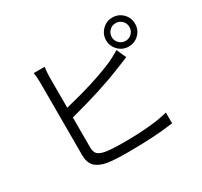

<svg xmlns="http://www.w3.org/2000/svg" viewBox="-166 -1028 1332 1267"><g transform="rotate(-30 500.0 -395.0)"><path d="M268.6 -364.3V-137.7Q268.6 -100.6 284.7 -85Q300.8 -69.3 339.8 -61.5Q391.6 -53.7 474.6 -53.7Q697.3 -53.7 816.4 -85.9V-3.9Q678.7 16.6 471.7 16.6Q367.2 16.6 313.5 7.8Q254.9 -2.9 226.1 -32.2Q197.3 -61.5 197.3 -119.1V-670.9Q197.3 -712.9 191.4 -747.1H274.4Q268.6 -702.1 268.6 -670.9V-438.5Q501 -494.1 656.2 -560.5Q686.5 -574.2 740.2 -605.5L772.5 -533.2Q764.6 -530.3 731.4 -516.1Q698.2 -502 680.7 -496.1Q528.3 -432.6 268.6 -364.3ZM775.4 -647.9Q794.9 -627.9 823.2 -627.9Q851.6 -627.9 871.1 -647.5Q890.6 -667 890.6 -695.3Q890.6 -723.6 871.1 -743.2Q851.6 -762.7 823.2 -762.7Q794.9 -762.7 775.4 -742.7Q755.9 -722.7 755.9 -695.3Q755.9 -668 775.4 -647.9ZM745.1 -772.9Q777.3 -805.7 823.2 -805.7Q869.1 -805.7 901.4 -773.4Q933.6 -741.2 933.6 -695.3Q933.6 -649.4 901.4 -617.2Q869.1 -585 823.2 -585Q777.3 -585 745.1 -617.7Q712.9 -650.4 712.9 -695.3Q712.9 -740.2 745.1 -772.9Z"/></g></svg>

Font: Gen Shin Gothic Monospace Normal
Style: Regular
Weight: 350
Designer: [Source Han Sans]
Ryoko NISHIZUKA  (kana & ideographs); Paul D. Hunt (Latin, Greek & Cyrillic); Wenlong ZHANG  (bopomofo
Version: Version 1.002.20150607